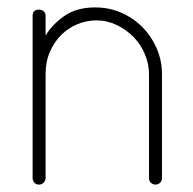

<svg xmlns="http://www.w3.org/2000/svg" viewBox="-20 -498 521 518"><path d="M103 -18Q103 -11 98 -5.5Q93 0 85 0Q77 0 72.5 -5.5Q68 -11 68 -18V-455Q68 -472 85 -472Q93 -472 98 -467.5Q103 -463 103 -455V-402Q120 -431 153 -454.5Q186 -478 237 -478Q274 -478 306.5 -464Q339 -450 363.5 -425.5Q388 -401 402.5 -368Q417 -335 417 -298V-18Q417 -9 411.5 -4.5Q406 0 399 0Q393 0 387.5 -4.5Q382 -9 382 -18V-298Q382 -325 371 -351.5Q360 -378 340.5 -398Q321 -418 295 -430.5Q269 -443 240 -443Q214 -443 189.5 -433Q165 -423 146 -404.5Q127 -386 115 -359Q103 -332 103 -298Z"/></svg>

Font: AkaAcidDosis
Style: ExtraLight
Weight: 250
Designer: Edgar Tolentino, Pablo Impallari, Igino Marini, Aka-Acid
Foundry: Edgar Tolentino, Pablo Impallari, Igino Marini, Aka-Acid
Version: Version 1.007